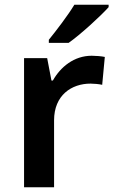

<svg xmlns="http://www.w3.org/2000/svg" viewBox="-20 -786 479 806"><path d="M436 -756V-766H292C265 -721 215 -656 185 -619V-606H268C318 -641 403 -719 436 -756ZM365 -552C291 -552 234 -505 202 -448H196L178 -542H81V0H207V-281C207 -386 280 -435 360 -435C374 -435 396 -433 409 -430L420 -547C406 -550 382 -552 365 -552Z"/></svg>

Font: Noto Sans Ol Chiki SemiBold
Style: Regular
Weight: 600
Designer: Monotype Design Team, Lewis McGuffie
Foundry: Monotype Imaging Inc.
Version: Version 2.003